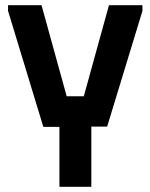

<svg xmlns="http://www.w3.org/2000/svg" viewBox="-20 -720 580 740"><path d="M11 -700H140L237 -349H303L400 -700H529V-678L393 -232H332V0H209V-231H147L11 -678Z"/></svg>

Font: Phudu Medium
Style: Regular
Weight: 500
Version: Version 1.005;gftools[0.9.23]